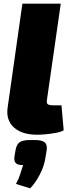

<svg xmlns="http://www.w3.org/2000/svg" viewBox="-20 -720 400 1046"><path d="M311 -700 236 -178Q232 -159 240 -152.5Q248 -146 275 -146H315L327 -10Q311 -1 283.5 4Q256 9 228.5 11.5Q201 14 184 14Q100 14 56.5 -25Q13 -64 21 -130L102 -700ZM173 43Q209 43 224 56Q239 69 234 100L226 148Q219 188 196 232.5Q173 277 144 306L67 282Q81 257 89.5 230.5Q98 204 106 179Q76 180 65.5 168Q55 156 59 131L65 96Q71 65 88.5 54Q106 43 141 43Z"/></svg>

Font: Exo 2 Black
Style: Italic
Weight: 900
Italic angle: -8°
Designer: Natanael Gama
Foundry: Natanael Gama
Version: Version 2.010